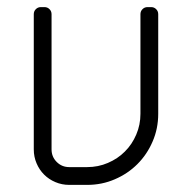

<svg xmlns="http://www.w3.org/2000/svg" viewBox="-20 -520 540 540"><path d="M175 0H225C252.7 0 278.7 -5.2 303 -15.8C327.3 -26.2 348.5 -40.5 366.5 -58.5C384.5 -76.5 398.8 -97.7 409.2 -122C419.8 -146.3 425 -172.3 425 -200V-480C425 -485.7 423.1 -490.4 419.2 -494.2C415.4 -498.1 410.7 -500 405 -500H395C389.3 -500 384.6 -498.1 380.8 -494.2C376.9 -490.4 375 -485.7 375 -480V-200C375 -179.3 371.1 -159.8 363.2 -141.5C355.4 -123.2 344.8 -107.2 331.2 -93.8C317.8 -80.2 301.8 -69.6 283.5 -61.8C265.2 -53.9 245.7 -50 225 -50H175C161 -50 149.2 -54.8 139.5 -64.5C129.8 -74.2 125 -86 125 -100V-480C125 -485.7 123.1 -490.4 119.2 -494.2C115.4 -498.1 110.7 -500 105 -500H95C89.3 -500 84.6 -498.1 80.8 -494.2C76.9 -490.4 75 -485.7 75 -480V-100C75 -86 77.6 -72.9 82.8 -60.8C87.9 -48.6 95 -38 104 -29C113 -20 123.6 -12.9 135.8 -7.8C147.9 -2.6 161 0 175 0Z"/></svg>

Font: lerotica
Style: Regular
Weight: 400
Designer: defharo
Foundry: deFharo
Version: Version 1.001 2011